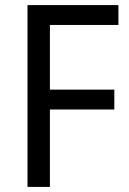

<svg xmlns="http://www.w3.org/2000/svg" viewBox="-20 -734 508 754"><path d="M176 0V-304H429V-382H176V-636H445V-714H88V0Z"/></svg>

Font: Noto Sans Lao SemiCondensed
Style: Regular
Weight: 400
Width: 4
Designer: Monotype Design Team
Foundry: Monotype Imaging Inc.
Version: Version 2.003